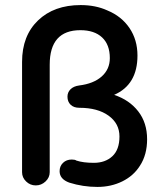

<svg xmlns="http://www.w3.org/2000/svg" viewBox="-20 -719 634 757"><path d="M560 -170Q560 -109 532 -66Q507 -26 462.5 -4Q418 18 364 18Q307 18 253 1Q215 -13 215 -44Q215 -64 228.5 -77Q242 -90 263 -90Q276 -90 281 -86Q308 -77 350 -77Q395 -77 423 -103Q451 -129 451 -181Q451 -232 408 -263Q365 -294 293 -294Q271 -294 258.5 -306Q246 -318 246 -338Q246 -355 258 -367Q270 -379 292 -382Q349 -389 381 -417.5Q413 -446 413 -490Q413 -543 382.5 -571.5Q352 -600 297 -600Q176 -600 176 -464V-40Q176 -19 159.5 -3.5Q143 12 121 12Q99 12 83 -3.5Q67 -19 67 -40V-475Q67 -578 130 -638.5Q193 -699 298 -699Q357 -699 403 -678Q459 -655 490.5 -608.5Q522 -562 522 -500Q522 -385 430 -345Q490 -325 525 -280Q560 -235 560 -170Z"/></svg>

Font: 寒蝉全圆体 Bold
Style: Regular
Weight: 700
Designer: Warren2060
      Designed by Motoya company      

      [Varela Round]
      Joe Prince(Latin component); Avraham Cornf
Foundry: ChillType
Version: Version 3.200